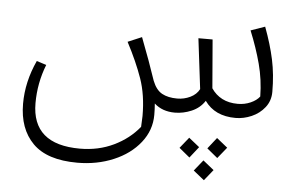

<svg xmlns="http://www.w3.org/2000/svg" viewBox="-49 -465 1258 809"><g transform="rotate(5 580.5 -60.5)"><path d="M1095 -123Q1095 -85 1073 -57Q1051 -29 1017.5 -14.5Q984 0 950 0Q862 0 819 -61Q799 -30 764 -15Q729 0 693 0Q640 0 606 -31Q608 -7 608 17Q608 82 566.5 134.5Q525 187 455 216.5Q385 246 302 246Q174 246 113.5 185Q53 124 53 18Q53 -75 95 -166L136 -153Q105 -74 105 11Q105 186 308 186Q386 186 450.5 155Q515 124 557 72Q559 40 559 26Q559 -63 535 -131.5Q511 -200 469 -280L528 -305Q567 -204 593 -126Q608 -88 633.5 -74Q659 -60 698 -60Q727 -60 753 -72.5Q779 -85 791 -108L765 -321H825L842 -116Q860 -89 888 -74.5Q916 -60 954 -60Q983 -60 1008 -71Q1033 -82 1046 -99Q1045 -170 1027.5 -236Q1010 -302 981 -373L1041 -394Q1068 -322 1081.5 -259Q1095 -196 1095 -123ZM843 138 880 91 926 128 888 175ZM726 146 763 100 808 136 771 183ZM794 236 831 190 877 227 840 273Z"/></g></svg>

Font: FiraGO Light
Style: Italic
Weight: 300
Italic angle: -8°
Designer: bBox Type GmbH
Foundry: bBox Type GmbH
Version: Version 1.001